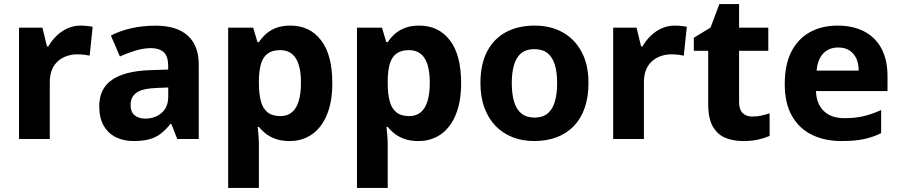

<svg xmlns="http://www.w3.org/2000/svg" viewBox="-20 -682 4420 942"><path d="M374.7 -556.4Q390.3 -556.4 407.5 -554.6Q424.7 -552.8 434.6 -550.4L419.9 -409Q408.8 -411.4 393.9 -413.4Q379 -415.4 357.7 -415.4Q334.6 -415.4 311.2 -408.2Q287.8 -401 267.9 -385.1Q248 -369.2 236.1 -342.9Q224.2 -316.6 224.2 -277.5V0H73.4V-546.4H188.1L210.3 -454.5H217.4Q233.1 -482.6 257.1 -505.9Q281.1 -529.2 311.2 -542.8Q341.3 -556.4 374.7 -556.4Z M744.3 -556Q846.6 -556 900.9 -507.5Q955.2 -459 955.2 -363.8V0H849.7L820.5 -74.2H816.5Q793.5 -45.2 769 -26.3Q744.5 -7.4 712.7 1.3Q680.9 10 635.3 10Q587.3 10 549.1 -8.5Q510.9 -27.1 488.9 -65Q466.9 -102.9 466.9 -161.2Q466.9 -246.7 529 -289.9Q591.1 -333.1 713.5 -337.7L805.1 -340.7V-358.1Q805.1 -406.7 782.8 -426.3Q760.6 -445.9 721 -445.9Q684.5 -445.9 645.3 -434Q606 -422.2 568.2 -404.9L524.1 -507.5Q567 -530.2 622.6 -543.1Q678.3 -556 744.3 -556ZM747.7 -250.5Q677 -247.7 648.9 -226.7Q620.7 -205.7 620.7 -167.5Q620.7 -132.9 640.6 -116.5Q660.5 -100 692.5 -100Q740.4 -100 772.9 -128.1Q805.4 -156.1 805.4 -207.9V-252.8Z M1405 -556.4Q1499.8 -556.4 1555.1 -484.6Q1610.4 -412.9 1610.4 -274.5Q1610.4 -181.7 1583.5 -117.9Q1556.6 -54.2 1509.6 -22.1Q1462.5 10 1401 10Q1361.2 10 1332.3 -0.4Q1303.3 -10.8 1283.6 -26.4Q1263.8 -42.1 1250.2 -59.5H1244.2Q1246.2 -41.2 1248.2 -17.7Q1250.2 5.9 1250.2 31V240H1099.4V-546.4H1222L1243.2 -475.2H1250.2Q1265 -497.6 1285.7 -516Q1306.4 -534.4 1335.7 -545.4Q1365.1 -556.4 1405 -556.4ZM1354.9 -436Q1316.7 -436 1294.1 -419.8Q1271.5 -403.5 1261.4 -371.7Q1251.2 -339.8 1250.2 -290.9V-275.1Q1250.2 -222.5 1259.7 -186.3Q1269.1 -150 1292.5 -131.2Q1316 -112.4 1356.3 -112.4Q1390 -112.4 1412.4 -131.2Q1434.7 -149.9 1445.6 -186.4Q1456.6 -222.8 1456.6 -276.1Q1456.6 -356.5 1431.1 -396.3Q1405.7 -436 1354.9 -436Z M2037 -556.4Q2131.8 -556.4 2187.1 -484.6Q2242.4 -412.9 2242.4 -274.5Q2242.4 -181.7 2215.5 -117.9Q2188.6 -54.2 2141.6 -22.1Q2094.5 10 2033 10Q1993.2 10 1964.3 -0.4Q1935.3 -10.8 1915.6 -26.4Q1895.8 -42.1 1882.2 -59.5H1876.2Q1878.2 -41.2 1880.2 -17.7Q1882.2 5.9 1882.2 31V240H1731.4V-546.4H1854L1875.2 -475.2H1882.2Q1897 -497.6 1917.7 -516Q1938.4 -534.4 1967.7 -545.4Q1997.1 -556.4 2037 -556.4ZM1986.9 -436Q1948.7 -436 1926.1 -419.8Q1903.5 -403.5 1893.4 -371.7Q1883.2 -339.8 1882.2 -290.9V-275.1Q1882.2 -222.5 1891.7 -186.3Q1901.1 -150 1924.5 -131.2Q1948 -112.4 1988.3 -112.4Q2022 -112.4 2044.4 -131.2Q2066.7 -149.9 2077.6 -186.4Q2088.6 -222.8 2088.6 -276.1Q2088.6 -356.5 2063.1 -396.3Q2037.7 -436 1986.9 -436Z M2867.2 -274.5Q2867.2 -206.3 2848.8 -153.2Q2830.4 -100.2 2795.8 -63.9Q2761.1 -27.6 2711.9 -8.8Q2662.6 10 2600.8 10Q2543.5 10 2495.1 -8.8Q2446.8 -27.6 2411.6 -63.9Q2376.5 -100.2 2356.8 -153.2Q2337.1 -206.3 2337.1 -274.5Q2337.1 -365.3 2369.2 -428Q2401.3 -490.8 2461 -523.6Q2520.7 -556.4 2603.8 -556.4Q2681 -556.4 2740.2 -523.6Q2799.4 -490.8 2833.3 -428Q2867.2 -365.3 2867.2 -274.5ZM2490.9 -274.5Q2490.9 -221.3 2502.2 -183Q2513.5 -144.7 2538.5 -124.9Q2563.4 -105.1 2602.8 -105.1Q2642.1 -105.1 2666.4 -124.9Q2690.8 -144.7 2702.1 -183Q2713.4 -221.3 2713.4 -274.5Q2713.4 -328.1 2701.9 -365.2Q2690.4 -402.3 2665.9 -421.6Q2641.5 -440.9 2601.8 -440.9Q2543.6 -440.9 2517.2 -397.9Q2490.9 -354.8 2490.9 -274.5Z M3289.7 -556.4Q3305.3 -556.4 3322.5 -554.6Q3339.7 -552.8 3349.6 -550.4L3334.9 -409Q3323.8 -411.4 3308.9 -413.4Q3294 -415.4 3272.7 -415.4Q3249.6 -415.4 3226.2 -408.2Q3202.8 -401 3182.9 -385.1Q3163 -369.2 3151.1 -342.9Q3139.2 -316.6 3139.2 -277.5V0H2988.4V-546.4H3103.1L3125.3 -454.5H3132.4Q3148.1 -482.6 3172.1 -505.9Q3196.1 -529.2 3226.2 -542.8Q3256.3 -556.4 3289.7 -556.4Z M3670.5 -110.2Q3694.2 -110.2 3715.5 -114.9Q3736.8 -119.6 3755.9 -126.1V-15.2Q3731.5 -4.5 3700 2.8Q3668.6 10 3626.3 10Q3576.9 10 3538.4 -6Q3499.8 -22.1 3477.2 -61.4Q3454.6 -100.8 3454.6 -171.9V-432.6H3384.1V-496.6L3466 -546.8L3509.5 -662.1H3606.1V-546.4H3749.5V-432.6H3606.1V-180.6Q3606.1 -145 3623.5 -127.6Q3640.9 -110.2 3670.5 -110.2Z M4089 -556.4Q4165.4 -556.4 4220.3 -527.6Q4275.3 -498.8 4304.9 -443.4Q4334.4 -388 4334.4 -307.7V-235.1H3983.3Q3985.3 -173.4 4021.3 -137.8Q4057.2 -102.2 4123.8 -102.2Q4175.4 -102.2 4217 -112Q4258.7 -121.8 4303.1 -142.3V-28.7Q4262.7 -8.8 4218.1 0.6Q4173.6 10 4108.2 10Q4027.3 10 3964.6 -20.1Q3901.8 -50.2 3865.9 -112.6Q3830.1 -175 3830.1 -269.5Q3830.1 -364.8 3862.6 -428.4Q3895.2 -492 3953.6 -524.2Q4011.9 -556.4 4089 -556.4ZM4092.9 -449Q4047.6 -449 4019.6 -420.4Q3991.7 -391.8 3986.5 -335.6H4193Q4193 -368.8 4181.8 -394Q4170.5 -419.1 4148.4 -434.1Q4126.3 -449 4092.9 -449Z"/></svg>

Font: Noto Sans Khmer
Style: Regular
Weight: 400
Designer: Danh Hong and the Monotype Design Team
Foundry: Monotype Imaging Inc.
Version: Version 2.003